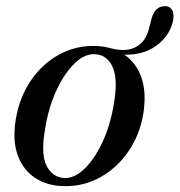

<svg xmlns="http://www.w3.org/2000/svg" viewBox="-20 -610 598 639"><path d="M298.5 -457Q326 -456 350 -449Q352.5 -448.5 357 -447.5Q402.5 -437 433.8 -454.5Q465 -472 475.5 -513.5L483.5 -544.5Q494.5 -590 529.5 -589.5Q547 -589 554 -574.5Q561 -560 554 -533Q540.5 -486 497.8 -456.2Q455 -426.5 394 -428Q433.5 -401 450.8 -351.2Q468 -301.5 457 -232Q445.5 -162 408 -107Q370.5 -52 314.5 -20.5Q258.5 11 192 9.5Q137.5 8.5 97.2 -17.8Q57 -44 39 -93.2Q21 -142.5 32.5 -212.5Q44.5 -286 82.8 -342Q121 -398 177 -428.5Q233 -459 298.5 -457ZM193.5 -17.5Q228.5 -16 262.2 -49.2Q296 -82.5 321.5 -138Q347 -193.5 358 -259Q373.5 -344.5 355.5 -385.5Q337.5 -426.5 298.5 -429.5Q263 -432.5 228.8 -399.5Q194.5 -366.5 168.2 -310Q142 -253.5 131 -186Q115 -98.5 134.5 -59.2Q154 -20 193.5 -17.5Z"/></svg>

Font: Fraunces 72pt S000
Style: Italic
Weight: 400
Italic angle: -16°
Version: Version 1.000; ttfautohint (v1.8.3)